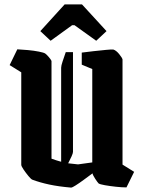

<svg xmlns="http://www.w3.org/2000/svg" viewBox="-20 -845 660 876"><path d="M77 -515 24 -548 59 -620Q80 -619 107.5 -616.5Q135 -614 157.5 -609.5Q180 -605 186 -601Q192 -597 202 -585.5Q212 -574 215 -567V-121Q237 -113 259 -107V-536Q259 -545 265.5 -564.5Q272 -584 280 -607H313V-152Q313 -146 306.5 -131.5Q300 -117 291 -100Q313 -97 336 -95L401 -104V-530L353 -550V-605Q375 -608 406.5 -611.5Q438 -615 464.5 -617.5Q491 -620 497 -619Q510 -615 523.5 -598.5Q537 -582 539 -574V-94L592 -61L557 10Q536 10 508.5 7Q481 4 458.5 0Q436 -4 430 -8Q425 -13 414.5 -29Q404 -45 402 -54Q383 -40 362 -24.5Q341 -9 325 1Q309 11 305 11Q247 6 205 -3Q163 -12 128 -25Q122 -27 110 -41.5Q98 -56 87.5 -71.5Q77 -87 77 -93ZM211 -659 164 -703 275 -825H354L466 -703L419 -659L320 -730H309Z"/></svg>

Font: Grenze Gotisch
Style: Bold
Weight: 700
Designer: Renata Polastri
Foundry: Omnibus-Type
Version: Version 1.001